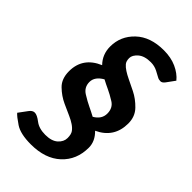

<svg xmlns="http://www.w3.org/2000/svg" viewBox="-239 -806 944 944"><g transform="rotate(45 232.5 -334.0)"><path d="M204.6 -421.9Q161.1 -397 161.1 -360.4Q161.1 -323.7 192.1 -304.4Q223.1 -285.2 246.6 -274.2Q270 -263.2 293.5 -250.5Q333.5 -273.4 333.5 -312.5Q333.5 -351.6 303.5 -370.1Q273.4 -388.7 250.5 -399.2Q227.5 -409.7 204.6 -421.9ZM109.9 -555.7Q109.9 -627.9 163.3 -678.7Q216.8 -729.5 310.1 -729.5Q359.9 -729.5 398.2 -712.2Q436.5 -694.8 459 -667L427.7 -624Q417 -609.4 405.3 -609.4Q393.6 -609.4 384.5 -614.7Q375.5 -620.1 353.5 -631.3Q331.5 -642.6 306.2 -642.6Q262.7 -642.6 239.5 -622.6Q216.3 -602.5 216.3 -581.5Q216.3 -560.1 226.1 -548.6Q235.8 -537.1 251.7 -526.9Q267.6 -516.6 287.6 -507.1Q307.6 -497.6 343.8 -479.7Q379.9 -461.9 410.4 -430.4Q440.9 -398.9 440.9 -351.1Q440.9 -252.4 350.6 -210.4Q387.7 -174.3 387.7 -129.9Q387.7 -44.9 330.8 7.8Q273.9 60.5 174.3 60.5Q101.6 60.5 65.2 36.1Q28.8 11.7 17.1 -2L50.3 -46.9Q62.5 -64 78.1 -64Q94.2 -64 120.8 -43.5Q147.5 -22.9 191.4 -22.9Q235.4 -22.9 257.8 -43.2Q280.3 -63.5 280.3 -89.4Q280.3 -115.2 270.8 -128.4Q261.2 -141.6 245.1 -152.3Q229 -163.1 208.5 -172.1Q188 -181.2 150.6 -198.2Q113.3 -215.3 83 -244.9Q52.7 -274.4 52.7 -326.7Q52.7 -422.9 147 -462.9Q109.9 -501 109.9 -555.7Z"/></g></svg>

Font: Lato-BoldItalic
Style: Bold Italic
Weight: 700
Italic angle: -7°
Designer: Lukasz Dziedzic
Foundry: tyPoland Lukasz Dziedzic
Version: Version 1.104; Western+Polish opensource